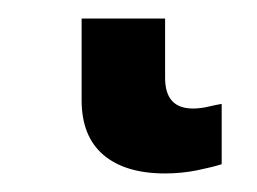

<svg xmlns="http://www.w3.org/2000/svg" viewBox="-20 53 277 207"><path d="M158 240Q115 240 91.5 220Q68 200 68 161V73H158V137Q158 170 188 170Q196 170 204.5 168Q213 166 219 165V230Q210 233 193 236.5Q176 240 158 240Z"/></svg>

Font: Noto Sans Condensed Medium
Style: Regular
Weight: 500
Width: 3
Designer: Monotype Design Team
Foundry: Monotype Imaging Inc.
Version: Version 2.013; ttfautohint (v1.8.4.7-5d5b)